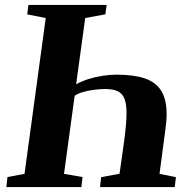

<svg xmlns="http://www.w3.org/2000/svg" viewBox="-20 -763 776 783"><path d="M6 0 10.5 -41 80 -54 166.5 -689.5 91 -704.5 96 -743H415L409.5 -704.5L327.5 -689.5L290.5 -419.5Q313.5 -432 341.5 -440.8Q369.5 -449.5 399 -454Q428.5 -458.5 455.5 -458.5Q524 -458.5 569 -443.8Q614 -429 636.8 -393.8Q659.5 -358.5 659.5 -297.5Q659.5 -283 658.2 -267.5Q657 -252 654.5 -235L630.5 -54L697.5 -40.5L692.5 0H388L392.5 -40.5L467.5 -54.5L483.5 -167.5Q489.5 -210 492.8 -243.5Q496 -277 496 -302Q496 -339 487.5 -360.5Q479 -382 460 -391Q441 -400 409 -400Q388.5 -400 364.8 -397Q341 -394 319.5 -388Q298 -382 284.5 -372.5L241 -54L316.5 -41L312 0Z"/></svg>

Font: Merriweather 60pt ExtraBold
Style: Italic
Weight: 800
Italic angle: -7.8°
Version: Version 2.101